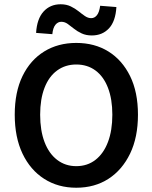

<svg xmlns="http://www.w3.org/2000/svg" viewBox="-20 -867 714 899"><path d="M337 12Q252 12 187 -29.5Q122 -71 85.5 -147.5Q49 -224 49 -330Q49 -436 85.5 -511Q122 -586 187 -626Q252 -666 337 -666Q423 -666 487.5 -626Q552 -586 589 -511Q626 -436 626 -330Q626 -224 589 -147.5Q552 -71 487.5 -29.5Q423 12 337 12ZM337 -89Q389 -89 427 -118.5Q465 -148 485.5 -202Q506 -256 506 -330Q506 -403 485.5 -456Q465 -509 427 -537Q389 -565 337 -565Q286 -565 247.5 -537Q209 -509 188.5 -456Q168 -403 168 -330Q168 -256 188.5 -202Q209 -148 247.5 -118.5Q286 -89 337 -89ZM410 -701Q383 -701 362.5 -710.5Q342 -720 326.5 -732.5Q311 -745 297 -755Q283 -765 267 -765Q251 -765 239.5 -751Q228 -737 225 -707L149 -713Q153 -779 184 -813Q215 -847 264 -847Q291 -847 311.5 -837Q332 -827 347.5 -814.5Q363 -802 377.5 -792Q392 -782 407 -782Q423 -782 434 -796Q445 -810 449 -840L525 -834Q521 -767 490 -734Q459 -701 410 -701Z"/></svg>

Font: Mada SemiBold
Style: Regular
Weight: 600
Designer: Khaled Hosny
Version: Version 1.5